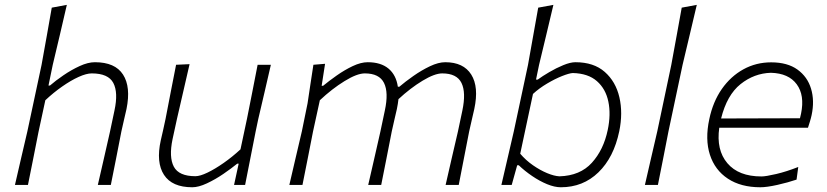

<svg xmlns="http://www.w3.org/2000/svg" viewBox="-20 -761 3404 790"><path d="M41.5 0Q54.5 -56 66.2 -107.2Q78 -158.5 92.5 -220L151 -494Q162.5 -557.5 173 -616.2Q183.5 -675 193 -729.5L255 -741Q241 -680.5 226.8 -619.5Q212.5 -558.5 197 -494L179.5 -409H185.5Q208.5 -429 241 -451.2Q273.5 -473.5 307.8 -489.2Q342 -505 370.5 -505Q453.5 -505 486.2 -454.2Q519 -403.5 500.5 -312.5Q496 -292 490.8 -270.5Q485.5 -249 479.5 -220.5Q467.5 -159.5 457.5 -107.8Q447.5 -56 436 0H382.5Q395.5 -56 407.2 -107.5Q419 -159 432.5 -219L451 -306.5Q467 -380.5 446.2 -419.8Q425.5 -459 357.5 -459Q335.5 -459 303.5 -444.5Q271.5 -430 235.8 -405Q200 -380 166.5 -348.5L138.5 -218.5Q126.5 -158 116.5 -107.2Q106.5 -56.5 95 0Z M771 9.5Q688 9.5 654.8 -41.5Q621.5 -92.5 641.5 -183.5Q646 -203.5 650.8 -224Q655.5 -244.5 661 -271Q673 -333 683.2 -386Q693.5 -439 704.5 -494.5L760 -497Q747 -441 734.8 -387.5Q722.5 -334 708.5 -273.5L690 -188.5Q674.5 -114.5 695.2 -75.2Q716 -36 784 -36Q803 -36 833.8 -50.8Q864.5 -65.5 900.2 -90.5Q936 -115.5 969.5 -146.5L996.5 -273.5Q1008.5 -334 1018.8 -386Q1029 -438 1040 -494.5H1094.5Q1081.5 -439 1069.5 -386Q1057.5 -333 1042.5 -270.5L1032 -220.5Q1020 -160 1009.8 -108Q999.5 -56 988.5 0H943L962 -87.5H956Q932 -68 898.8 -45.2Q865.5 -22.5 831.2 -6.5Q797 9.5 771 9.5Z M1170.5 0Q1183.5 -56 1195.5 -107.5Q1207.5 -159 1222 -220.5L1245.5 -336Q1251 -373.5 1257.2 -414Q1263.5 -454.5 1269.5 -494.5L1317.5 -498.5L1303.5 -408H1309.5Q1333 -427.5 1365.2 -450.2Q1397.5 -473 1431.2 -489Q1465 -505 1493 -505Q1547 -505 1578.5 -478.8Q1610 -452.5 1617 -404H1623Q1647.5 -425 1681 -448.5Q1714.5 -472 1749.2 -488.5Q1784 -505 1812 -505Q1887 -505 1919 -454.2Q1951 -403.5 1931.5 -312.5Q1927 -291.5 1921.8 -270.2Q1916.5 -249 1910.5 -220.5Q1898.5 -159.5 1888.5 -107.8Q1878.5 -56 1867.5 0H1813.5Q1826.5 -56.5 1838.2 -108Q1850 -159.5 1864 -219L1882.5 -306.5Q1898 -380.5 1878.8 -419.8Q1859.5 -459 1799.5 -459Q1768.5 -459 1718.5 -428.8Q1668.5 -398.5 1619.5 -353Q1617.5 -334.5 1613 -312.5Q1608.5 -291.5 1603.2 -270.2Q1598 -249 1592 -220.5Q1580 -159.5 1569.8 -107.2Q1559.5 -55 1548.5 0H1495Q1508 -56.5 1519.8 -108Q1531.5 -159.5 1545 -219L1563.5 -306.5Q1579.5 -380.5 1560 -419.8Q1540.5 -459 1481 -459Q1449 -459 1397.5 -427.2Q1346 -395.5 1296 -348.5L1268 -220Q1256.5 -160 1246 -108Q1235.5 -56 1224.5 0Z M2287.5 9.5Q2262 9.5 2231 -3.2Q2200 -16 2169.5 -36.8Q2139 -57.5 2114.5 -81H2108L2085.5 0H2043Q2056 -56 2068 -107.8Q2080 -159.5 2094 -220L2152.5 -494Q2164 -557.5 2174.2 -615.8Q2184.5 -674 2194.5 -729.5L2257 -741Q2242.5 -679.5 2228 -618.8Q2213.5 -558 2198 -494L2185.5 -433.5H2192.5Q2211.5 -447.5 2240 -464.2Q2268.5 -481 2297.8 -493Q2327 -505 2347.5 -505Q2423 -505 2468.2 -465.2Q2513.5 -425.5 2528.5 -360.8Q2543.5 -296 2528 -221Q2505.5 -113 2442.2 -51.8Q2379 9.5 2287.5 9.5ZM2282 -35.5Q2367 -38 2415.2 -91.2Q2463.5 -144.5 2480.5 -226Q2494 -290 2483.2 -342.5Q2472.5 -395 2436.2 -427Q2400 -459 2336.5 -460.5Q2321.5 -459.5 2292.5 -448Q2263.5 -436.5 2231 -417.2Q2198.5 -398 2173 -374.5L2120.5 -128.5Q2143.5 -101.5 2173 -81Q2202.5 -60.5 2231.5 -48.5Q2260.5 -36.5 2282 -35.5Z M2633.5 0Q2646.5 -56 2658.2 -107.5Q2670 -159 2684.5 -221L2742 -493.5Q2753.5 -557 2764.5 -616.2Q2775.5 -675.5 2785 -729.5L2847 -741Q2832.5 -680 2818.2 -619Q2804 -558 2788.5 -494L2730.5 -220.5Q2718.5 -159.5 2708.5 -108Q2698.5 -56.5 2687 0Z M3108.5 9.5Q3028.5 9.5 2975 -25.8Q2921.5 -61 2901 -124.2Q2880.5 -187.5 2898.5 -271Q2913.5 -342.5 2950 -394.8Q2986.5 -447 3038.8 -475.8Q3091 -504.5 3153 -504.5Q3220 -504.5 3261.2 -474.8Q3302.5 -445 3317.2 -395.8Q3332 -346.5 3319.5 -287.5Q3317 -275.5 3312.5 -261Q3308 -246.5 3304.5 -235.5H2939.5Q2926.5 -144 2972.8 -89.5Q3019 -35 3113 -35Q3131 -35 3173.8 -45Q3216.5 -55 3264.5 -74L3257.5 -22Q3222 -10 3178.5 -0.2Q3135 9.5 3108.5 9.5ZM3152 -461.5Q3083 -459.5 3027 -414.8Q2971 -370 2947 -273.5L3271.5 -274.5Q3274 -284.5 3276 -293.5Q3291.5 -369 3258.2 -414.2Q3225 -459.5 3152 -461.5Z"/></svg>

Font: Commissioner Loud ExtraLight
Style: Italic
Weight: 200
Italic angle: -12°
Designer: Kostas Bartsokas
Foundry: Kostas Bartsokas
Version: Version 1.000; ttfautohint (v1.8.3)